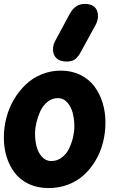

<svg xmlns="http://www.w3.org/2000/svg" viewBox="-35 -963 640 992"><path d="M278.8 -598.1Q335.4 -598.1 380.4 -575.9Q425.3 -553.7 453.1 -516.1Q481 -478.5 495.4 -430.9Q509.8 -383.3 509.8 -330.1Q509.8 -277.3 497.3 -227.8Q484.9 -178.2 459.7 -135.3Q434.6 -92.3 399.9 -60.1Q365.2 -27.8 317.6 -9.5Q270 8.8 215.8 8.8Q159.2 8.8 114.3 -12.2Q69.3 -33.2 41.5 -69.6Q13.7 -106 -0.7 -152.3Q-15.1 -198.7 -15.1 -252Q-15.1 -304.7 -1.7 -355.5Q11.7 -406.2 37.6 -450Q63.5 -493.7 98.6 -526.9Q133.8 -560.1 180.4 -579.1Q227.1 -598.1 278.8 -598.1ZM264.2 -456.1Q234.4 -456.1 210.2 -436.5Q186 -417 172.9 -387.7Q159.7 -358.4 152.8 -328.6Q146 -298.8 146 -272.9Q146 -237.3 153.8 -206.5Q161.6 -175.8 181.4 -153.3Q201.2 -130.9 230 -130.9Q260.3 -130.9 284.4 -149.2Q308.6 -167.5 322 -195.8Q335.4 -224.1 342.3 -253.4Q349.1 -282.7 349.1 -309.1Q349.1 -345.2 341.3 -377.2Q333.5 -409.2 313.5 -432.6Q293.5 -456.1 264.2 -456.1ZM460.9 -837.9 387.2 -703.1Q379.9 -689 375.2 -681.9Q370.6 -674.8 361.3 -664.6Q352.1 -654.3 339.4 -649.7Q326.7 -645 310.1 -645Q274.4 -645 256.6 -662.1Q238.8 -679.2 238.8 -708Q238.8 -732.4 252 -754.9L325.2 -891.1Q353.5 -942.9 402.8 -942.9Q437 -942.9 454.1 -926.5Q471.2 -910.2 471.2 -879.9Q471.2 -859.4 460.9 -837.9Z"/></svg>

Font: BPreplay
Style: Bold Italic
Weight: 700
Italic angle: -6°
Designer: Magenta/George Triantafyllakos
Foundry: Magenta/George Triantafyllakos
Version: Version 1.00